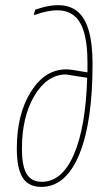

<svg xmlns="http://www.w3.org/2000/svg" viewBox="-20 -727 431 753"><path d="M142 6Q92 6 69 -30Q46 -66 46 -145Q46 -279 101 -367Q156 -455 240 -455Q260 -455 323 -443V-484Q323 -621 272.5 -664Q222 -707 115 -668L113 -670L118 -689Q233 -729 288 -678.5Q343 -628 343 -477Q343 -247 290.5 -120.5Q238 6 142 6ZM66 -144Q66 -76 84.5 -45Q103 -14 144 -14Q223 -14 269.5 -120.5Q316 -227 322 -422L238 -435Q164 -434 115 -351.5Q66 -269 66 -144Z"/></svg>

Font: Alegreya Sans Thin
Style: Italic
Weight: 100
Italic angle: -7°
Designer: Juan Pablo del Peral
Foundry: Huerta Tipografica
Version: Version 2.007